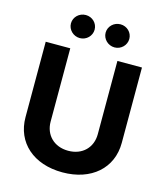

<svg xmlns="http://www.w3.org/2000/svg" viewBox="-136 -1049 1001 1162"><g transform="rotate(15 364.5 -467.5)"><path d="M364.7 10.3C545.5 10.3 666.2 -95.9 666.2 -255V-727.3H512.4V-268.1C512.4 -185 454.2 -125 364.7 -125C275.6 -125 217 -185 217 -268.1V-727.3H63.2V-255C63.2 -95.9 183.2 10.3 364.7 10.3ZM473.7 -801.8C514.9 -801.8 547.6 -834.9 547.6 -874.3C547.6 -914.4 514.9 -946.4 473.7 -946.4C432.9 -946.4 399.1 -914.4 399.1 -874.3C399.1 -834.9 432.9 -801.8 473.7 -801.8ZM181.8 -874.3C181.8 -834.9 215.6 -801.8 256.4 -801.8C297.6 -801.8 330.3 -834.9 330.3 -874.3C330.3 -914.4 297.6 -946.4 256.4 -946.4C215.6 -946.4 181.8 -914.4 181.8 -874.3Z"/></g></svg>

Font: Inter-Hewn
Style: Bold
Weight: 700
Designer: Rasmus Andersson
Foundry: rsms
Version: Version 3.012;git-f93a4a705